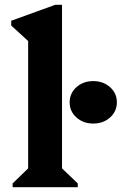

<svg xmlns="http://www.w3.org/2000/svg" viewBox="-20 -785 510 805"><path d="M33 0V-16L98 -79V-613L27 -678V-698L212 -765H240V-79L306 -16V0ZM371 -267Q329 -267 300.5 -292.5Q272 -318 272 -356Q272 -394 300.5 -419.5Q329 -445 371 -445Q413 -445 441.5 -419.5Q470 -394 470 -356Q470 -318 441.5 -292.5Q413 -267 371 -267Z"/></svg>

Font: Platypi SemiBold
Style: Regular
Weight: 600
Designer: David Sargent
Foundry: Bolt Cutter Type
Version: Version 1.200; ttfautohint (v1.8.4.7-5d5b)